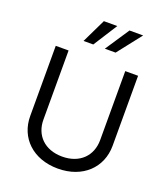

<svg xmlns="http://www.w3.org/2000/svg" viewBox="-174 -1105 1084 1239"><g transform="rotate(20 368.5 -485.0)"><path d="M310.4 -818.2 415.5 -983H323.2L243.6 -818.2ZM463.8 -818.2 593 -983H499.3L389.9 -818.2ZM563.2 -252.8C562.9 -146.3 489.7 -69.6 368.6 -69.6C246.8 -69.6 173.7 -146.3 174 -252.8V-727.3H85.9V-245.7C85.6 -96.6 197.1 12.8 368.6 12.8C539.4 12.8 650.9 -96.6 651.3 -245.7V-727.3H563.2Z"/></g></svg>

Font: Riot Sans 2.0
Style: Regular
Weight: 400
Designer: Rasmus Andersson
Foundry: rsms
Version: Version 3.006;hotconv 1.0.109;makeotfexe 2.5.65596